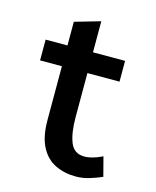

<svg xmlns="http://www.w3.org/2000/svg" viewBox="-92 -623 572 705"><g transform="rotate(15 193.5 -270.5)"><path d="M263 17Q219 17 184 0Q149 -17 129 -55.5Q109 -94 109 -157V-361H26V-440H109V-530L206 -558V-440H328V-361H206V-194Q206 -133 220.5 -97.5Q235 -62 274 -62Q303 -62 342 -81L361 -8Q338 2 313 9.5Q288 17 263 17Z"/></g></svg>

Font: Podkova SemiBold
Style: Regular
Weight: 600
Designer: Ilya Yudin
Foundry: Cyreal (www.cyreal.org)
Version: Version 2.103